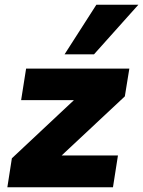

<svg xmlns="http://www.w3.org/2000/svg" viewBox="-20 -789 603 809"><path d="M11 0 30 -122 333 -406 328 -367H69L90 -500H525L506 -383L196 -93L202 -134H477L456 0ZM252 -560 386 -769H563L376 -560Z"/></svg>

Font: Nunito Sans 9pt Black
Style: Italic
Weight: 900
Italic angle: -9°
Version: Version 3.101;gftools[0.9.27]